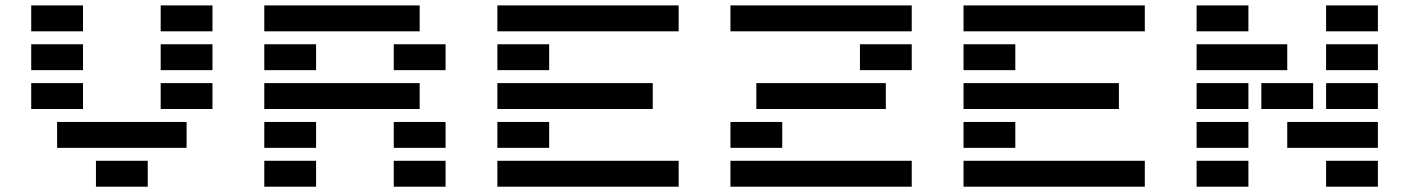

<svg xmlns="http://www.w3.org/2000/svg" viewBox="-20 -704 5313 724"><path d="M97.7 -585.9V-683.6H293V-585.9ZM585.9 -585.9V-683.6H781.2V-585.9ZM97.7 -439.5V-537.1H293V-439.5ZM585.9 -439.5V-537.1H781.2V-439.5ZM97.7 -293V-390.6H293V-293ZM585.9 -293V-390.6H781.2V-293ZM195.3 -146.5V-244.1H683.6V-146.5ZM341.8 0V-97.7H537.1V0Z M1464.8 0V-97.7H1660.2V0ZM1562.5 -683.6V-585.9H976.6V-683.6ZM976.6 -439.5V-537.1H1171.9V-439.5ZM1464.8 -439.5V-537.1H1660.2V-439.5ZM976.6 -293V-390.6H1562.5V-293ZM976.6 -146.5V-244.1H1171.9V-146.5ZM1464.8 -146.5V-244.1H1660.2V-146.5ZM976.6 0V-97.7H1171.9V0Z M2539.1 -97.7V0H1855.5V-97.7ZM1855.5 -585.9V-683.6H2539.1V-585.9ZM1855.5 -439.5V-537.1H2050.8V-439.5ZM1855.5 -293V-390.6H2441.4V-293ZM1855.5 -146.5V-244.1H2050.8V-146.5Z M3418 -97.7V0H2734.4V-97.7ZM2734.4 -585.9V-683.6H3418V-585.9ZM3222.7 -439.5V-537.1H3418V-439.5ZM2832 -293V-390.6H3320.3V-293ZM2734.4 -146.5V-244.1H2929.7V-146.5Z M4296.9 -97.7V0H3613.3V-97.7ZM3613.3 -585.9V-683.6H4296.9V-585.9ZM3613.3 -439.5V-537.1H3808.6V-439.5ZM3613.3 -293V-390.6H4199.2V-293ZM3613.3 -146.5V-244.1H3808.6V-146.5Z M4492.2 -585.9V-683.6H4687.5V-585.9ZM4980.5 -585.9V-683.6H5175.8V-585.9ZM4492.2 -439.5V-537.1H4834V-439.5ZM4980.5 -439.5V-537.1H5175.8V-439.5ZM4492.2 -293V-390.6H4687.5V-293ZM4736.3 -293V-390.6H4931.6V-293ZM4980.5 -293V-390.6H5175.8V-293ZM4492.2 -146.5V-244.1H4687.5V-146.5ZM5175.8 -244.1V-146.5H4834V-244.1ZM4492.2 0V-97.7H4687.5V0ZM4980.5 0V-97.7H5175.8V0Z"/></svg>

Font: Trigram
Style: Regular
Weight: 400
Designer: GGBotNet
Foundry: GGBotNet
Version: 1.05